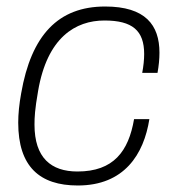

<svg xmlns="http://www.w3.org/2000/svg" viewBox="-20 -558 525 590"><path d="M219 12C362 12 422 -84 439 -192H392C375 -93 329 -31 218 -31C137 -31 86 -73 86 -175C86 -197 87 -221 97 -278C125 -443 212 -495 301 -495C387 -495 423 -464 423 -392C423 -375 421 -355 417 -334H464C468 -356 470 -377 470 -396C470 -481 427 -538 303 -538C159 -538 76 -450 45 -271C39 -238 36 -208 36 -181C36 -46 102 12 219 12Z"/></svg>

Font: Archivo Thin
Style: Italic
Weight: 100
Italic angle: -10°
Designer: Hector Gatti
Foundry: Omnibus-Type
Version: Version 2.001